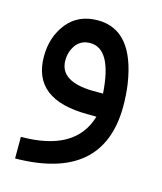

<svg xmlns="http://www.w3.org/2000/svg" viewBox="-93 -421 610 721"><g transform="rotate(15 212.5 -60.0)"><path d="M368.7 -148.4C348.5 -283.5 292.2 -351.1 199.7 -351.1C148.9 -351.1 109.2 -333.2 80.6 -297.4C52.2 -261.6 38.1 -218.4 38.1 -168C38.1 -56.3 109.7 -0.5 252.9 -0.5L287.1 0C258.8 97.3 174 146.2 32.7 146.5V230.5C259.6 228.2 373.5 130.7 374.5 -62C374.5 -92.6 372.6 -121.4 368.7 -148.4ZM288.6 -90.3H248.5C162.6 -92 119.6 -120 119.6 -174.3C119.6 -197.1 126 -217.3 138.7 -234.9C152 -252.4 170.4 -261.2 193.8 -261.2C249.5 -261.2 281.1 -204.3 288.6 -90.3Z"/></g></svg>

Font: Dirooz FD
Style: FD
Weight: 400
Foundry: DejaVu fonts team - Redesigned by Saber Rastikerdar
Version: Version 0.2.1